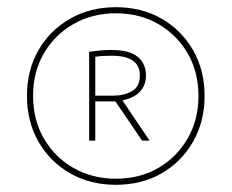

<svg xmlns="http://www.w3.org/2000/svg" viewBox="-20 -714 644 534"><path d="M302 -200Q231 -200 175 -232Q119 -264 87 -320Q55 -376 55 -447Q55 -519 87 -574.5Q119 -630 175 -662Q231 -694 302 -694Q374 -694 429.5 -662Q485 -630 517 -574.5Q549 -519 549 -447Q549 -376 517 -320Q485 -264 429.5 -232Q374 -200 302 -200ZM302 -217Q369 -217 420.5 -247Q472 -277 502 -329Q532 -381 532 -447Q532 -514 502 -565.5Q472 -617 420.5 -647Q369 -677 302 -677Q236 -677 184 -647Q132 -617 102 -565.5Q72 -514 72 -447Q72 -381 102 -329Q132 -277 184 -247Q236 -217 302 -217ZM228 -570Q242 -572 257.5 -573.5Q273 -575 290 -575Q340 -575 363 -556Q386 -537 386 -504Q386 -478 370 -460Q354 -442 321 -435V-434L396 -323H375L301 -432H245V-323H228ZM296 -448Q325 -448 347 -460.5Q369 -473 369 -504Q369 -559 291 -559Q280 -559 268 -558.5Q256 -558 245 -556V-448Z"/></svg>

Font: Murecho Thin Thin
Style: Regular
Weight: 250
Version: Version 1.010